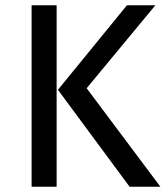

<svg xmlns="http://www.w3.org/2000/svg" viewBox="-20 -709 629 729"><path d="M195 0H100V-689H195ZM309 -374 589 0H472L200 -368L462 -689H570Z"/></svg>

Font: FiraGOUPP
Style: Medium
Weight: 400
Designer: bBox Type
Foundry: bBox Type GmbH
Version: Version 1.001